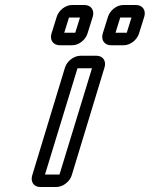

<svg xmlns="http://www.w3.org/2000/svg" viewBox="-20 -723 599 768"><path d="M160 -25 290 -450H348L218 -25ZM267 -22 398 -453C406 -479 392 -500 366 -500H302C276 -500 248 -479 240 -453L109 -22C101 4 115 25 141 25H205C231 25 259 4 267 -22ZM442 -592 461 -653H506L487 -592ZM536 -589 557 -656C565 -682 550 -703 524 -703H473C447 -703 420 -682 412 -656L391 -589C383 -563 398 -542 424 -542H475C501 -542 528 -563 536 -589ZM237 -592 256 -653H300L281 -592ZM330 -589 351 -656C359 -682 344 -703 318 -703H268C242 -703 215 -682 207 -656L186 -589C178 -563 193 -542 219 -542H269C295 -542 322 -563 330 -589Z"/></svg>

Font: DIN Rundschrift
Style: MittelKontKu
Weight: 400
Version: Version 1.027